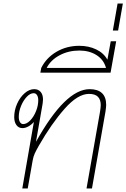

<svg xmlns="http://www.w3.org/2000/svg" viewBox="-20 -1074 720 1094"><path d="M585 -476Q585 -466 581 -438L504 0H473L550 -438Q554 -464 554 -475Q554 -506 538 -522.5Q522 -539 487 -539Q423 -539 348 -454Q273 -369 202 -245Q186 -217 178 -199.5Q170 -182 166 -159L138 0H107L173 -379Q159 -363 141.5 -353.5Q124 -344 108 -344Q86 -344 73.5 -361.5Q61 -379 61 -407Q61 -446 77.5 -483Q94 -520 120.5 -543Q147 -566 175 -566Q198 -566 211.5 -550.5Q225 -535 225 -507Q225 -500 223 -484L185 -266Q352 -566 491 -566Q537 -566 561 -543.5Q585 -521 585 -476ZM198 -503Q198 -521 191 -532Q184 -543 172 -543Q152 -543 132.5 -522.5Q113 -502 100 -470.5Q87 -439 87 -408Q87 -389 94 -378Q101 -367 112 -367Q132 -367 152 -387.5Q172 -408 185 -440Q198 -472 198 -503Z M642 -839 610 -660H210L215 -687Q244 -745 302 -779Q360 -813 432 -813Q485 -813 528 -792.5Q571 -772 592 -734L611 -839ZM584 -687Q571 -734 530 -760Q489 -786 432 -786Q370 -786 319.5 -759Q269 -732 246 -687Z M650 -1054H680L653 -900H623Z"/></svg>

Font: KoHo ExtraLight
Style: Italic
Weight: 275
Italic angle: -10°
Version: Version 1.000; ttfautohint (v1.6)